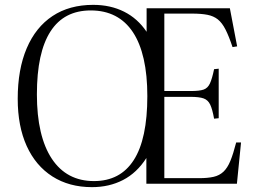

<svg xmlns="http://www.w3.org/2000/svg" viewBox="-20 -757 1062 791"><path d="M359 14Q265 14 196 -30Q127 -74 90 -155.5Q53 -237 53 -350Q53 -471 90 -558Q127 -645 196.5 -691Q266 -737 364 -737Q435 -737 491 -709Q547 -681 584 -626V-723H927L957 -566L938 -563Q923 -608 909 -635.5Q895 -663 877.5 -677Q860 -691 834.5 -696Q809 -701 770 -701H657V-382H767Q802 -382 819 -388Q836 -394 845 -413.5Q854 -433 862 -472L881 -474V-270L862 -268Q855 -307 846 -326Q837 -345 819 -351.5Q801 -358 764 -358H657V-23H800Q836 -23 860 -28.5Q884 -34 900.5 -49.5Q917 -65 929 -94Q941 -123 953 -170H973L956 0H583V-106Q544 -45 487 -15.5Q430 14 359 14ZM367 -11Q421 -11 462 -32.5Q503 -54 531 -97.5Q559 -141 573 -207Q587 -273 587 -361Q587 -448 572 -514Q557 -580 527.5 -624.5Q498 -669 454.5 -691.5Q411 -714 354 -714Q299 -714 257.5 -692.5Q216 -671 188 -627.5Q160 -584 146 -519.5Q132 -455 132 -368Q132 -282 147.5 -215.5Q163 -149 193.5 -103Q224 -57 267.5 -34Q311 -11 367 -11Z"/></svg>

Font: Literata 60pt Light
Style: Regular
Weight: 300
Designer: Latin by Veronika Burian and Jose Scaglione. Greek by Irene Vlachou. Cyrillic by Vera Evstafieva.
Foundry: TypeTogether
Version: Version 3.103;gftools[0.9.29]